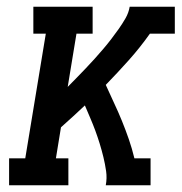

<svg xmlns="http://www.w3.org/2000/svg" viewBox="-20 -550 540 570"><path d="M7 0V-80H55L116 -450H79V-530H255V-450H207L181 -292Q195 -306 208 -319.5Q221 -333 234.5 -347Q248 -361 260.5 -375Q273 -389 285.5 -403.5Q298 -418 309.5 -433Q321 -448 332 -463.5Q343 -479 352.5 -495.5Q362 -512 365 -530H499V-450H425Q396 -409 362.5 -371.5Q329 -334 294 -298Q306 -271 318.5 -244.5Q331 -218 342 -191Q353 -164 362.5 -136.5Q372 -109 379 -80H427V0H294Q298 -21 295 -42Q292 -63 287 -83.5Q282 -104 276 -123.5Q270 -143 263 -162Q256 -181 248 -199.5Q240 -218 232 -237Q215 -221 197 -204.5Q179 -188 161 -172L146 -80H183V0Z"/></svg>

Font: Iosevka Curly Slab MdObl
Style: Regular
Weight: 500
Italic angle: -9°
Monospace: yes
Designer: Belleve Invis
Foundry: Belleve Invis
Version: Version 11.0.0; ttfautohint (v1.8.3)